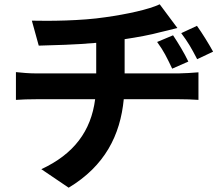

<svg xmlns="http://www.w3.org/2000/svg" viewBox="-20 -802 1040 892"><path d="M784 -638 710 -607C742 -563 754 -537 780 -483L855 -516C836 -556 808 -602 784 -638ZM895 -682 822 -648C854 -605 868 -581 896 -527L970 -562C949 -600 920 -647 895 -682ZM54 -467V-338C80 -340 117 -341 147 -341H422C403 -193 323 -86 172 -16L299 70C467 -31 539 -174 555 -341H814C841 -341 874 -340 902 -338V-466C879 -464 832 -461 811 -461H559V-620C619 -629 679 -640 727 -653C744 -657 770 -663 804 -672L722 -782C671 -758 570 -736 470 -722C359 -705 205 -704 128 -706L160 -590C227 -592 331 -594 427 -603V-461H146C115 -461 81 -464 54 -467Z"/></svg>

Font: Noto Sans CJK TC
Style: Bold
Weight: 700
Designer: Ryoko NISHIZUKA 西塚涼子 (kana, bopomofo & ideographs); Paul D. Hunt (Latin, Greek & Cyrillic); Sandoll Communications 산돌커뮤니
Foundry: Adobe
Version: Version 2.004;hotconv 1.0.118;makeotfexe 2.5.65603